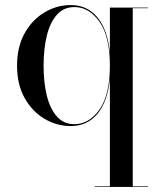

<svg xmlns="http://www.w3.org/2000/svg" viewBox="-20 -490 638 760"><path d="M566 247.5V250H355V247.5H415V-178Q406 -88.5 366 -39.8Q326 9 259.5 9Q205 9 156.5 -19.5Q108 -48 77.8 -101.5Q47.5 -155 47.5 -230Q47.5 -305 77.8 -358.8Q108 -412.5 156.5 -441.2Q205 -470 259.5 -470Q326 -470 366 -420.8Q406 -371.5 415 -282V-460H566V-457.5H505.5V247.5ZM415 -230Q415 -345 374 -403.5Q333 -462 274.5 -462Q232.5 -462 205.5 -432Q178.5 -402 165.5 -349.5Q152.5 -297 152.5 -230Q152.5 -163 165.5 -110.8Q178.5 -58.5 205.5 -28.5Q232.5 1.5 274.5 1.5Q333 1.5 374 -56.8Q415 -115 415 -230Z"/></svg>

Font: Bodoni* 72pt
Style: Regular
Weight: 400
Version: Version 2.3